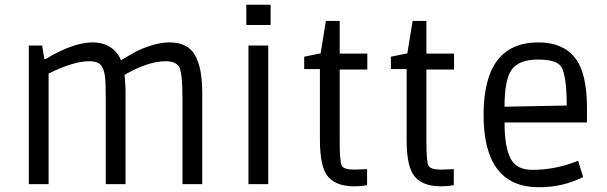

<svg xmlns="http://www.w3.org/2000/svg" viewBox="-20 -773 2549 806"><path d="M354 -516Q288 -516 184 -464V0H101V-582H157L166 -525H171Q288 -595 369 -595Q412 -595 443 -575Q474 -555 488 -520Q526 -543 550 -556Q574 -569 614.5 -582Q655 -595 691 -595Q768 -595 798.5 -541.5Q829 -488 829 -383V0H746V-355Q746 -470 731.5 -493Q717 -516 675 -516Q603 -516 503 -459Q507 -415 507 -387V0H424V-358Q424 -422 421 -450Q418 -478 405.5 -497Q393 -516 354 -516Z M1106 0H1023V-582H1106ZM1116 -668H1014V-753H1116Z M1406 -548H1522V-481H1406V-179Q1406 -95 1414.5 -78Q1423 -61 1467 -61L1521 -63V4Q1500 9 1465 9Q1393 9 1358 -30.5Q1323 -70 1323 -185V-483H1257V-535L1326 -549L1348 -685H1406Z M1770 -548H1886V-481H1770V-179Q1770 -95 1778.5 -78Q1787 -61 1831 -61L1885 -63V4Q1864 9 1829 9Q1757 9 1722 -30.5Q1687 -70 1687 -185V-483H1621V-535L1690 -549L1712 -685H1770Z M2242 13Q2010 13 2010 -291Q2010 -595 2240 -595Q2342 -595 2393 -531.5Q2444 -468 2444 -321V-259H2098Q2098 -124 2141 -84Q2168 -60 2215 -60Q2299 -60 2380 -88L2407 -98L2428 -30Q2344 13 2242 13ZM2336 -493Q2316 -523 2238 -523Q2160 -523 2129 -482Q2098 -441 2098 -325L2359 -330Q2359 -455 2336 -493Z"/></svg>

Font: Ruda
Style: Regular
Weight: 400
Designer: Mariela Monsalve, Angelina Sanchez
Foundry: Mariela Monsalve, Angelina Sanchez
Version: Version 1.002